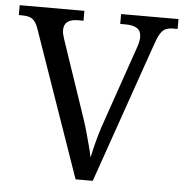

<svg xmlns="http://www.w3.org/2000/svg" viewBox="-51 -764 778 813"><g transform="rotate(5 337.5 -357.0)"><path d="M84 -619Q77 -640 68 -651.5Q59 -663 46 -667.5Q33 -672 13 -672H0V-714H275V-672H252Q222 -672 207 -660.5Q192 -649 192 -624Q192 -619 193 -613Q194 -607 196 -601Q198 -595 200 -587L310 -262Q320 -233 328 -204Q336 -175 343 -148.5Q350 -122 355 -98Q360 -122 366.5 -148Q373 -174 381.5 -202.5Q390 -231 401 -262L511 -580Q514 -588 516 -596Q518 -604 519 -611Q520 -618 520 -623Q520 -649 503.5 -660.5Q487 -672 454 -672H431V-714H675V-672H656Q637 -672 624 -666Q611 -660 601 -643.5Q591 -627 580 -594L373 0H300Z"/></g></svg>

Font: Noto Serif Bengali
Style: Regular
Weight: 400
Designer: Juan Bruce, Universal Thirst, Indian Type Foundry and the Monotype Design Team.
Foundry: Monotype Imaging Inc.
Version: Version 2.003